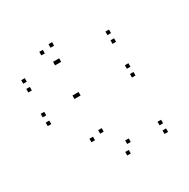

<svg xmlns="http://www.w3.org/2000/svg" viewBox="-152 -794 925 941"><g transform="rotate(-30 310.0 -323.0)"><path d="M535.5 -309.5V-329.5H515.5V-309.5ZM535.5 -359V-379H515.5V-359ZM253.5 -359V-379H233.5V-359ZM239 -359V-379H219V-359ZM59 -359V-379H39V-359ZM59 -309.5V-329.5H39V-309.5ZM535.5 -500V-520H515.5V-500ZM535.5 -549.5V-569.5H515.5V-549.5ZM253.5 -549.5V-569.5H233.5V-549.5ZM239 -549.5V-569.5H219V-549.5ZM59 -549.5V-569.5H39V-549.5ZM59 -500V-520H39V-500ZM535.5 10V-10H515.5V10ZM535.5 -39V-59H515.5V-39ZM352.5 -39V-59H332.5V-39ZM263 -149V-169H243V-149ZM263 -635.5V-655.5H243V-635.5ZM205 -625.5V-645.5H185V-625.5ZM205 -134V-154H185V-134ZM324.5 10V-10H304.5V10Z"/></g></svg>

Font: Monaspace Krypton Dots Var
Style: Regular
Weight: 400
Designer: Riley Cran and the Lettermatic Team
Version: Version 1.100 (Monaspace Krypton Dots)